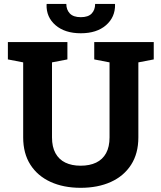

<svg xmlns="http://www.w3.org/2000/svg" viewBox="-20 -919 799 950"><path d="M378.9 10.3Q294.4 10.3 230.2 -19Q166 -48.3 130.4 -104Q94.7 -159.7 94.7 -239.3V-610.4L19 -625V-710.9H313.5V-625L237.3 -610.4V-239.3Q237.3 -192.4 254.4 -161.1Q271.5 -129.9 303.2 -114.5Q335 -99.1 378.9 -99.1Q423.8 -99.1 455.8 -114.5Q487.8 -129.9 504.9 -161.1Q522 -192.4 522 -239.3V-610.4L446.3 -625V-710.9H740.7V-625L664.6 -610.4V-239.3Q664.6 -159.7 628.7 -103.8Q592.8 -47.9 528.6 -18.8Q464.4 10.3 378.9 10.3ZM379.9 -754.4Q301.3 -754.4 254.9 -794.2Q208.5 -834 210.4 -896.5L211.4 -899.4H308.1Q308.1 -871.1 325.4 -852.5Q342.8 -834 379.9 -834Q416.5 -834 433.6 -852.1Q450.7 -870.1 450.7 -899.4H548.3L549.3 -896.5Q550.3 -834 504.4 -794.2Q458.5 -754.4 379.9 -754.4Z"/></svg>

Font: Robotiche
Style: Bold
Weight: 700
Designer: Google
Version: Version 2.001